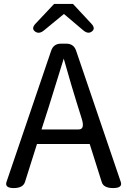

<svg xmlns="http://www.w3.org/2000/svg" viewBox="-20 -956 647 976"><path d="M227 -410 191 -298H380Q413 -298 395 -354Q378 -410 370 -434Q348 -503 304 -658Q273 -556 227 -410ZM13 -31 240 -698Q252 -734 290 -734H317Q355 -734 367 -698L594 -31Q604 0 555 0Q506 0 497 -31L436 -224H168L107 -31Q97 0 50 0Q3 0 13 -31ZM203 -801Q178 -781 158 -796Q138 -811 160 -835L255 -936H351L445 -835Q467 -811 447 -796Q428 -781 403 -802L305 -885Z"/></svg>

Font: Swei Gothic CJK TC Regular
Style: Regular
Weight: 400
Version: Version 2.129